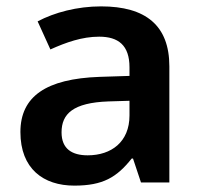

<svg xmlns="http://www.w3.org/2000/svg" viewBox="-20 -623 628 602"><path d="M297 -603C222 -603 151 -584 98 -556L138 -468C187 -490 237 -508 291 -508C351 -508 386 -481 386 -412V-385L292 -382C125 -376 44 -321 44 -209C44 -94 116 -41 213 -41C303 -41 346 -67 393 -126H397L422 -51H511V-415C511 -543 437 -603 297 -603ZM320 -305 386 -307V-261C386 -178 329 -136 255 -136C206 -136 173 -156 173 -208C173 -266 209 -301 320 -305Z"/></svg>

Font: Noto Sans Tamil UI SemiBold
Style: Regular
Weight: 600
Designer: Jelle Bosma - Monotype Design Team
Foundry: Monotype Imaging Inc.
Version: Version 2.004